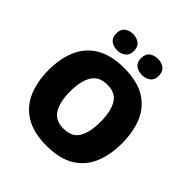

<svg xmlns="http://www.w3.org/2000/svg" viewBox="-243 -1101 1283 1283"><g transform="rotate(45 398.5 -459.0)"><path d="M745 -358Q745 -247 709.5 -164.5Q674 -82 597.5 -36Q521 10 398 10Q278 10 201 -36Q124 -82 87.5 -165Q51 -248 51 -359Q51 -470 88 -552.5Q125 -635 202 -680Q279 -725 399 -725Q521 -725 597.5 -679.5Q674 -634 709.5 -551.5Q745 -469 745 -358ZM254 -358Q254 -261 287.5 -206Q321 -151 398 -151Q478 -151 510 -206Q542 -261 542 -358Q542 -455 510 -511Q478 -567 399 -567Q320 -567 287 -511Q254 -455 254 -358ZM198 -851Q198 -891 222 -909.5Q246 -928 281 -928Q315 -928 340 -909.5Q365 -891 365 -851Q365 -812 340 -793.5Q315 -775 281 -775Q246 -775 222 -793.5Q198 -812 198 -851ZM432 -851Q432 -891 456 -909.5Q480 -928 516 -928Q550 -928 575 -909.5Q600 -891 600 -851Q600 -812 575 -793.5Q550 -775 516 -775Q480 -775 456 -793.5Q432 -812 432 -851Z"/></g></svg>

Font: Noto Sans Black
Style: Regular
Weight: 900
Designer: Monotype Design Team
Foundry: Monotype Imaging Inc.
Version: Version 2.007